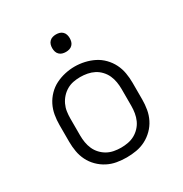

<svg xmlns="http://www.w3.org/2000/svg" viewBox="-170 -850 939 987"><g transform="rotate(-30 300.0 -357.0)"><path d="M300 8Q271 8 242 3Q213 -2 187 -15.5Q161 -29 140 -50Q119 -71 106 -97Q93 -123 88 -152Q83 -181 83 -210V-310Q83 -339 88 -368Q93 -397 106 -423Q119 -449 140 -470.5Q161 -492 187 -505Q213 -518 242 -524.5Q271 -531 300 -531Q329 -531 358 -524.5Q387 -518 413 -505Q439 -492 460 -470.5Q481 -449 494 -423Q507 -397 512 -368Q517 -339 517 -310V-210Q517 -181 512 -152Q507 -123 494 -97Q481 -71 460 -50Q439 -29 413 -15.5Q387 -2 358 3Q329 8 300 8ZM300 -50Q321 -50 342 -54Q363 -58 381 -68Q399 -78 413.5 -93.5Q428 -109 436.5 -128Q445 -147 448.5 -168Q452 -189 452 -210V-310Q452 -331 448.5 -352Q445 -373 436.5 -392Q428 -411 413 -427Q398 -443 379.5 -452.5Q361 -462 340 -466Q319 -470 298 -470Q277 -470 256.5 -466Q236 -462 218 -451.5Q200 -441 186 -425.5Q172 -410 163 -391Q154 -372 151 -351.5Q148 -331 148 -310V-210Q148 -189 151.5 -168Q155 -147 163.5 -128Q172 -109 186.5 -93.5Q201 -78 219 -68Q237 -58 258 -54Q279 -50 300 -50ZM300 -618Q289 -618 279 -621Q269 -624 261.5 -631.5Q254 -639 251 -649Q248 -659 248 -670Q248 -681 251 -691Q254 -701 261.5 -708.5Q269 -716 279 -719Q289 -722 300 -722Q311 -722 321 -719Q331 -716 338.5 -708.5Q346 -701 349 -691Q352 -681 352 -670Q352 -659 349 -649Q346 -639 338.5 -631.5Q331 -624 321 -621Q311 -618 300 -618Z"/></g></svg>

Font: Iosevka Custom Light Extended
Style: Regular
Weight: 300
Width: 7
Monospace: yes
Designer: Belleve Invis
Foundry: Belleve Invis
Version: Version 11.2.4; ttfautohint (v1.8.4)